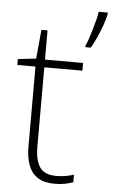

<svg xmlns="http://www.w3.org/2000/svg" viewBox="-54 -797 496 844"><g transform="rotate(5 193.5 -375.0)"><path d="M223 -25Q247 -25 266 -28.5Q285 -32 301 -37V-4Q285 2 265 6Q245 10 220 10Q174 10 146 -7.5Q118 -25 104.5 -59Q91 -93 91 -143V-496H11V-522L91 -531L103 -659H130V-530H298V-496H130V-146Q130 -87 150.5 -56Q171 -25 223 -25ZM387 -753Q382 -729 372.5 -702.5Q363 -676 351.5 -650Q340 -624 326 -600H302V-607Q308 -619 314.5 -638.5Q321 -658 327.5 -680Q334 -702 339.5 -723Q345 -744 347 -760H387Z"/></g></svg>

Font: Noto Sans Hebrew ExtraLight
Style: Regular
Weight: 250
Designer: Monotype Design Team
Foundry: Monotype Imaging Inc.
Version: Version 2.003